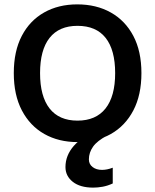

<svg xmlns="http://www.w3.org/2000/svg" viewBox="-20 -629 708 877"><path d="M333 -609Q420 -609 486 -572Q552 -535 589 -465Q626 -395 626 -295Q626 -195 589 -124.5Q552 -54 486.5 -17Q421 20 334 20Q248 20 182.5 -17Q117 -54 80 -124.5Q43 -195 43 -295Q43 -395 79.5 -465Q116 -535 181.5 -572Q247 -609 333 -609ZM334 -511Q250 -511 206.5 -456Q163 -401 163 -295Q163 -189 206.5 -133.5Q250 -78 334 -78Q418 -78 462 -133.5Q506 -189 506 -295Q506 -401 462.5 -456Q419 -511 334 -511ZM438 -40 470 -10Q424 14 405 41Q386 68 386 99Q386 121 403 134Q420 147 446 147Q469 147 495 137V209Q471 220 448.5 224Q426 228 406 228Q346 228 312.5 201.5Q279 175 279 134Q279 81 317 37.5Q355 -6 438 -40Z"/></svg>

Font: Podkova
Style: Bold
Weight: 700
Designer: Ilya Yudin
Foundry: Cyreal (www.cyreal.org)
Version: Version 2.102; ttfautohint (v1.8.1.43-b0c9)